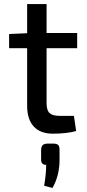

<svg xmlns="http://www.w3.org/2000/svg" viewBox="-20 -651 428 948"><path d="M345 -79 356 -4Q310 9 241 9Q179 9 146.5 -26.5Q114 -62 114 -128V-413H25V-483L114 -487V-631H210V-488H361V-413H210V-141Q210 -107 224.5 -93Q239 -79 274 -79ZM217 58H243Q260 58 267 64.5Q274 71 274 88V142Q273 218 239 277L198 266Q208 208 208 163Q183 163 183 137V88Q184 71 192 64.5Q200 58 217 58Z"/></svg>

Font: Exo 2.0 Medium
Style: Regular
Weight: 500
Designer: Natanael Gama
Version: Version 1.001;PS 001.001;hotconv 1.0.70;makeotf.lib2.5.58329